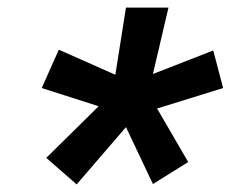

<svg xmlns="http://www.w3.org/2000/svg" viewBox="-20 -767 608 506"><path d="M182 -281 102 -351 240 -487 90 -535 135 -636 284 -570 312 -747H424L383 -572L542 -634L568 -535L394 -481L476 -340L383 -282L312 -432Z"/></svg>

Font: IBM Plex Sans SmBld
Style: Italic
Weight: 600
Italic angle: -11°
Designer: Mike Abbink, Paul van der Laan, Pieter van Rosmalen
Foundry: Bold Monday
Version: Version 3.005